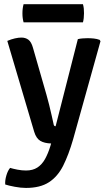

<svg xmlns="http://www.w3.org/2000/svg" viewBox="-20 -682 512 920"><path d="M330.5 -15Q309 59.5 282.8 111.8Q256.5 164 214.5 191.2Q172.5 218.5 104.5 218.5Q80 218.5 50.8 213Q21.5 207.5 5 202Q3.5 182.5 10.5 158.8Q17.5 135 28.5 122.5Q41.5 126.5 63 130.8Q84.5 135 104.5 135Q137 135 159 120.8Q181 106.5 195.8 80Q210.5 53.5 221.5 17.5L225 5.5Q192.5 4.5 173 -7.2Q153.5 -19 144 -50L15 -486Q33.5 -494 51.2 -498Q69 -502 82.5 -502Q102 -502 116 -491.8Q130 -481.5 138 -453L202.5 -228.5Q209 -206.5 215.5 -179.8Q222 -153 227.8 -127.8Q233.5 -102.5 237.5 -84Q239.5 -77 246.5 -77L353 -494.5Q363 -497 375.8 -498Q388.5 -499 399.5 -499Q414.5 -499 429.2 -497.5Q444 -496 457.5 -491L461.5 -484.5ZM93 -575Q90 -586 88.8 -595.8Q87.5 -605.5 87.5 -618Q87.5 -630.5 88.8 -640.5Q90 -650.5 93 -662H377.5Q380.5 -650.5 381.5 -641.2Q382.5 -632 382.5 -618.5Q382.5 -594 377.5 -575Z"/></svg>

Font: Signika Negative Medium
Style: Regular
Weight: 500
Designer: Anna Giedry
Foundry: Anna Giedry
Version: Version 2.001